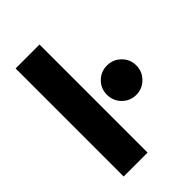

<svg xmlns="http://www.w3.org/2000/svg" viewBox="-224 -867 965 965"><g transform="rotate(-45 258.5 -384.0)"><path d="M71 -768H241V0H71ZM406 -454Q363 -454 332.5 -424Q302 -394 302 -350Q302 -306 332.5 -275.5Q363 -245 406 -245Q450 -245 480.5 -276Q511 -307 511 -350Q511 -393 480.5 -423.5Q450 -454 406 -454Z"/></g></svg>

Font: Nebula Sans Bold
Style: Regular
Weight: 700
Designer: Paul D. Hunt for Adobe (as Source Sans)
Foundry: Nebula Entertainment & Broadcasting LLC
Version: Version 1.010